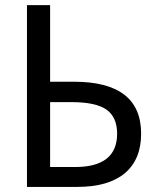

<svg xmlns="http://www.w3.org/2000/svg" viewBox="-20 -734 640 754"><path d="M85.9 0V-713.9H176.8V-413.1H270Q534.2 -413.1 534.2 -209Q534.2 -107.4 470 -53.7Q405.8 0 283.2 0ZM176.8 -78.1H274.9Q439.9 -78.1 439.9 -209Q439.9 -273.9 398.2 -303.5Q356.4 -333 259.8 -333H176.8Z"/></svg>

Font: Droid Sans Mono
Style: Regular
Weight: 400
Monospace: yes
Foundry: Ascender Corporation
Version: Version 1.00 build 112